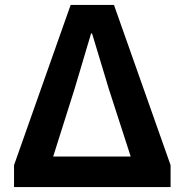

<svg xmlns="http://www.w3.org/2000/svg" viewBox="-20 -760 750 780"><path d="M37 -89 267 -740H443L673 -89V0H37ZM511 -124 422 -399 354 -624H350L283 -399L196 -124Z"/></svg>

Font: SpoqaHanSans-Bold
Style: Regular
Weight: 700
Designer: [Spoqa Han Sans] Dong-huui Kim \uAE40 \uB3D9 \uD718   [Noto Sans] Ryoko NISHIZUKA \u897F \u585A \u6DBC \u5B50  (kana & i
Foundry: Spoqa (http://www.spoqa-han-sans.com)
Version: Version 2.000